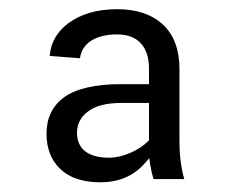

<svg xmlns="http://www.w3.org/2000/svg" viewBox="-20 -733 487 409"><path d="M372.6 -351.6C365.7 -374.5 362.3 -402.8 362.3 -431.2V-585.4C362.3 -627 350.6 -658.7 327.1 -680.7C303.2 -702.6 271 -713.4 229.5 -713.4C186.5 -713.4 151.9 -703.1 125 -683.1C101.1 -665 87.9 -641.6 85.9 -613.8L150.4 -608.9C152.3 -624 160.2 -636.7 172.4 -645C186.5 -654.8 205.6 -659.7 229.5 -659.7C273.9 -659.7 297.4 -633.3 297.4 -586.4V-553.7H237.3C183.1 -553.7 142.6 -544.4 116.7 -525.9C91.8 -507.8 79.1 -481.9 79.1 -448.2C79.1 -416.5 88.9 -391.6 108.4 -373C128.4 -354 156.7 -344.7 193.4 -344.7C232.9 -344.7 264.2 -357.9 287.6 -384.3L297.9 -396L300.3 -380.4C301.8 -370.6 304.2 -360.8 307.1 -351.6ZM212.4 -397C168.9 -397 144 -415 144 -450.2C144 -469.2 152.3 -484.9 168.9 -496.6C184.6 -507.8 206.5 -513.2 235.4 -513.7H297.4V-434.1L294.9 -431.6C276.9 -413.6 242.2 -397 212.4 -397Z"/></svg>

Font: Shabnam Light
Style: Regular
Weight: 300
Foundry: DejaVu fonts team - Redesigned by Saber Rastikerdar - Based on Vazir font
Version: Version 5.0.1